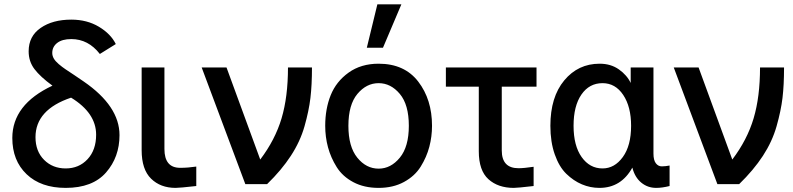

<svg xmlns="http://www.w3.org/2000/svg" viewBox="-20 -869 3744 906"><path d="M38.1 -217.8Q38.1 -376 227.5 -464.8Q169.9 -506.8 142.6 -543Q115.2 -579.1 115.2 -627Q115.2 -698.2 171.9 -737.3Q228.5 -776.4 316.4 -776.4Q390.6 -776.4 446.8 -742.7Q502.9 -709 526.4 -661.1L451.2 -614.3Q396.5 -684.6 316.4 -684.6Q273.4 -684.6 250 -666.5Q226.6 -648.4 226.6 -619.1Q226.6 -605.5 233.9 -592.8Q241.2 -580.1 257.3 -566.4Q273.4 -552.7 288.6 -542.5Q303.7 -532.2 330.6 -514.6Q357.4 -497.1 375 -484.4Q543.9 -368.2 543.9 -231.4Q543.9 -127.9 480.5 -55.2Q417 17.6 290 17.6Q172.9 17.6 105.5 -46.9Q38.1 -111.3 38.1 -217.8ZM147.5 -221.7Q147.5 -155.3 188 -114.7Q228.5 -74.2 290 -74.2Q352.5 -74.2 393.1 -117.7Q433.6 -161.1 433.6 -233.4Q433.6 -335.9 315.4 -408.2Q147.5 -351.6 147.5 -221.7Z M648.4 -160.2V-550.8H755.9V-166Q755.9 -77.1 830.1 -77.1Q867.2 -77.1 906.2 -83V8.8Q827.1 17.6 808.6 17.6Q737.3 17.6 692.9 -25.9Q648.4 -69.3 648.4 -160.2Z M931.6 -550.8H1048.8L1208 -116.2Q1278.3 -209 1308.6 -310.5Q1338.9 -412.1 1338.9 -550.8H1452.1Q1452.1 -467.8 1444.8 -406.7Q1437.5 -345.7 1417 -273.4Q1396.5 -201.2 1352.5 -133.8Q1308.6 -66.4 1240.2 0H1137.7Z M1624 -275.4Q1624 -176.8 1666 -125Q1708 -73.2 1766.6 -73.2Q1824.2 -73.2 1866.7 -125Q1909.2 -176.8 1909.2 -275.4Q1909.2 -375 1866.7 -425.8Q1824.2 -476.6 1766.6 -476.6Q1709 -476.6 1666.5 -425.8Q1624 -375 1624 -275.4ZM1514.6 -275.4Q1514.6 -355.5 1540.5 -419.9Q1566.4 -484.4 1625 -526.4Q1683.6 -568.4 1766.6 -568.4Q1888.7 -568.4 1953.6 -483.9Q2018.6 -399.4 2018.6 -275.4Q2018.6 -224.6 2005.9 -176.3Q1993.2 -127.9 1965.3 -83Q1937.5 -38.1 1886.2 -10.3Q1835 17.6 1766.6 17.6Q1698.2 17.6 1647.5 -9.3Q1596.7 -36.1 1568.8 -80.6Q1541 -125 1527.8 -173.8Q1514.6 -222.7 1514.6 -275.4ZM1710.9 -643.6 1760.7 -848.6H1874L1787.1 -643.6Z M2084 -460V-550.8H2511.7V-460H2347.7V-159.2Q2347.7 -75.2 2426.8 -75.2Q2452.1 -75.2 2498 -82V8.8Q2421.9 17.6 2404.3 17.6Q2330.1 17.6 2284.7 -23.4Q2239.3 -64.5 2239.3 -155.3V-460Z M2577.1 -275.4Q2577.1 -411.1 2642.6 -489.7Q2708 -568.4 2809.6 -568.4Q2862.3 -568.4 2900.4 -541.5Q2938.5 -514.6 2956.1 -477.5V-550.8H3063.5V-144.5Q3063.5 -113.3 3074.7 -98.6Q3085.9 -84 3102.5 -84Q3120.1 -84 3139.6 -87.9V8.8Q3104.5 17.6 3076.2 17.6Q3036.1 17.6 3005.9 -7.3Q2975.6 -32.2 2963.9 -78.1Q2911.1 17.6 2808.6 17.6Q2765.6 17.6 2726.1 1Q2686.5 -15.6 2652.3 -48.8Q2618.2 -82 2597.7 -140.6Q2577.1 -199.2 2577.1 -275.4ZM2686.5 -275.4Q2686.5 -181.6 2724.6 -127.9Q2762.7 -74.2 2823.2 -74.2Q2879.9 -74.2 2918.9 -127.9Q2958 -181.6 2958 -275.4Q2958 -365.2 2920.9 -420.9Q2883.8 -476.6 2823.2 -476.6Q2760.7 -476.6 2723.6 -422.9Q2686.5 -369.1 2686.5 -275.4Z M3159.2 -550.8H3276.4L3435.5 -116.2Q3505.9 -209 3536.1 -310.5Q3566.4 -412.1 3566.4 -550.8H3679.7Q3679.7 -467.8 3672.4 -406.7Q3665 -345.7 3644.5 -273.4Q3624 -201.2 3580.1 -133.8Q3536.1 -66.4 3467.8 0H3365.2Z"/></svg>

Font: Gothic A1 SemiBold
Style: Regular
Weight: 600
Version: Version 2.50